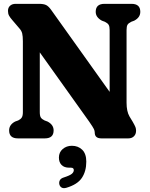

<svg xmlns="http://www.w3.org/2000/svg" viewBox="-20 -720 778 999"><path d="M259 -41.5Q259 0 213.5 0H73Q27.5 0 27.5 -41.5Q27.5 -71 58.5 -87.5L75 -93.5Q87.5 -99.5 93.2 -108.5Q99 -117.5 99 -136.5V-505Q99 -531.5 95.5 -545.8Q92 -560 81.5 -571.5L44 -615.5Q32.5 -628.5 27 -638.8Q21.5 -649 21.5 -663.5Q21.5 -680.5 32.5 -690.2Q43.5 -700 61 -700H183Q207 -700 219.8 -693.8Q232.5 -687.5 245.5 -669.5L550.5 -242V-563.5Q550.5 -582.5 545.2 -591Q540 -599.5 526 -606.5L510 -612.5Q478 -630 478 -658.5Q478 -700 523.5 -700H664.5Q710 -700 710 -658.5Q710 -629 678.5 -612.5L662.5 -606.5Q648.5 -599.5 643.5 -591.2Q638.5 -583 638.5 -563.5V-186Q638.5 -140.5 653.5 -114.5L671 -85.5Q681.5 -67 684.8 -58.5Q688 -50 688 -40Q688 -22 677 -11Q666 0 648 0H507.5Q473 0 473 -30Q473 -38.5 468.8 -48Q464.5 -57.5 444.5 -86.5L187 -447.5V-136.5Q187 -117 192.5 -108.5Q198 -100 211.5 -93.5L227.5 -87.5Q259 -71 259 -41.5ZM340.5 152.5Q314 152.5 300.2 138.2Q286.5 124 286.5 100Q286.5 72.5 306.2 55.5Q326 38.5 354 38.5Q386.5 38.5 407.8 59.2Q429 80 429 121Q429 171 406 205.5Q383 240 325.5 257Q310 261.5 300.5 255.8Q291 250 288.5 238Q286.5 226.5 291.8 217.2Q297 208 311.5 203.5Q344 193 354 184.2Q364 175.5 364 165Q364 152.5 349 152.5Z"/></svg>

Font: Fraunces 144pt SuperSoft
Style: Bold
Weight: 700
Version: Version 1.000;[b76b70a41]